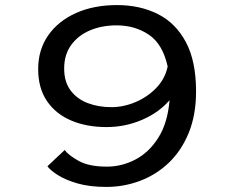

<svg xmlns="http://www.w3.org/2000/svg" viewBox="-20 -726 915 757"><path d="M399.5 11Q332.5 11 284.2 -3.2Q236 -17.5 206.8 -36.5Q177.5 -55.5 167 -70.5L235 -134.5Q250 -114 290.5 -91.5Q331 -69 401.5 -69Q460 -69 513.8 -97Q567.5 -125 604.2 -183Q641 -241 648.5 -331Q606.5 -282 540 -253.5Q473.5 -225 400 -225Q321.5 -225 260.8 -250.8Q200 -276.5 165.2 -327.5Q130.5 -378.5 130.5 -453.5Q130.5 -530 170.2 -586.8Q210 -643.5 280 -674.8Q350 -706 441.5 -706Q531.5 -706 602 -670.8Q672.5 -635.5 712.8 -560.2Q753 -485 753 -365.5Q753 -273 724.2 -202.5Q695.5 -132 645.8 -84.5Q596 -37 532.2 -13Q468.5 11 399.5 11ZM233 -456Q233 -402.5 258.8 -368.8Q284.5 -335 326.8 -319.2Q369 -303.5 419 -303.5Q467.5 -303.5 515 -323.8Q562.5 -344 597 -380.2Q631.5 -416.5 641 -464Q621.5 -552.5 566.8 -589.2Q512 -626 439.5 -626Q381 -626 334.2 -606Q287.5 -586 260.2 -548Q233 -510 233 -456Z"/></svg>

Font: Trispace SemiExpanded
Style: Regular
Weight: 400
Width: 6
Designer: Tyler Finck
Foundry: Etcetera Type Company
Version: Version 1.210; ttfautohint (v1.8.3)